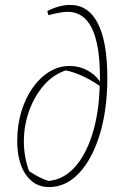

<svg xmlns="http://www.w3.org/2000/svg" viewBox="-20 -753 504 780"><path d="M179 7Q120 7 85 -43.5Q50 -94 50 -181Q50 -244 66.5 -299Q83 -354 112.5 -396Q142 -438 180.5 -461.5Q219 -485 263 -485Q301 -485 333.5 -468Q366 -451 386 -422Q386 -430 386 -438Q386 -705 255 -705Q241 -705 218.5 -701Q196 -697 177 -691L172 -708Q221 -733 265 -733Q339 -733 377.5 -658Q416 -583 416 -437Q416 -308 385.5 -207.5Q355 -107 301.5 -50Q248 7 179 7ZM98 -58Q139 -30 177 -18Q237 -23 282.5 -72.5Q328 -122 355 -207.5Q382 -293 385 -404Q312 -454 247 -467Q196 -450 158.5 -407Q121 -364 99.5 -306Q78 -248 77 -183.5Q76 -119 98 -58Z"/></svg>

Font: Piazzolla Thin
Style: Italic
Weight: 100
Italic angle: -11.3°
Designer: Juan Pablo del Peral
Foundry: Huerta Tipografica
Version: Version 1.330